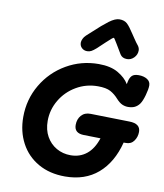

<svg xmlns="http://www.w3.org/2000/svg" viewBox="-102 -1058 974 1141"><g transform="rotate(10 385.0 -487.0)"><path d="M756 -336Q756 -305 738.5 -281Q721 -257 689 -258H677Q645 -134 566.5 -66.5Q488 1 368 1Q275 1 206 -38.5Q137 -78 100 -147.5Q63 -217 63 -304Q63 -411 115.5 -500Q168 -589 257 -640.5Q346 -692 451 -692Q523 -692 568.5 -665.5Q614 -639 635 -603L638 -618Q643 -643 655.5 -655.5Q668 -668 696 -668Q727 -668 747.5 -655Q768 -642 768 -618Q768 -596 757.5 -558.5Q747 -521 734 -503Q721 -486 704.5 -478.5Q688 -471 665 -471Q647 -471 630 -478.5Q613 -486 594 -507Q572 -532 545.5 -546.5Q519 -561 469 -561Q398 -561 338.5 -526Q279 -491 244.5 -432.5Q210 -374 210 -307Q210 -253 232.5 -213Q255 -173 293.5 -151Q332 -129 379 -129Q435 -129 475.5 -161.5Q516 -194 537 -259L436 -261Q378 -262 378 -312Q378 -347 398.5 -370Q419 -393 455 -392L689 -387Q756 -386 756 -336ZM568 -771Q556 -790 534 -828Q531 -832 522.5 -846.5Q514 -861 511 -861Q506 -861 470 -827L422 -782Q405 -767 393.5 -761Q382 -755 369 -755Q349 -755 336 -767.5Q323 -780 323 -799Q323 -809 329 -822Q335 -835 346 -845L378 -874Q428 -921 464 -948Q500 -975 526 -975Q556 -975 573 -959Q590 -943 615 -904Q620 -897 633.5 -876.5Q647 -856 661 -839Q670 -826 670 -812Q670 -787 652 -768.5Q634 -750 610 -750Q581 -750 568 -771Z"/></g></svg>

Font: Mali
Style: Bold Italic
Weight: 700
Italic angle: -10°
Version: Version 1.000; ttfautohint (v1.6)